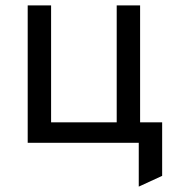

<svg xmlns="http://www.w3.org/2000/svg" viewBox="-20 -531 663 714"><path d="M83 0V-511H170V-76H414V-511H501V0ZM496 163V0H445V-76H583V123Z"/></svg>

Font: Undotted
Style: Regular
Weight: 400
Designer: Delve Withrington, Dave Bailey, Thomas Jockin
Foundry: Delve Fonts LLC
Version: Version 4.000